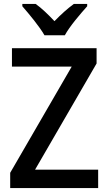

<svg xmlns="http://www.w3.org/2000/svg" viewBox="-20 -960 552 980"><path d="M207 -780H311C335 -825 391 -890 425 -928V-940H357C323 -915 293 -888 258 -852C226 -886 193 -918 162 -940H94V-928C129 -888 182 -824 207 -780ZM481 0V-94H159L473 -636V-714H41V-620H346L32 -78V0Z"/></svg>

Font: Noto Sans Bengali SemiCondensed Medium
Style: Regular
Weight: 500
Width: 4
Designer: Joana Ranito - Universal Thirst; Jelle Bosma - Monotype Design Team
Foundry: Universal Thirst ehf.
Version: Version 3.000